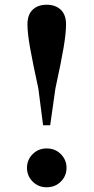

<svg xmlns="http://www.w3.org/2000/svg" viewBox="-20 -776 395 811"><path d="M177 15Q142 15 118 -9Q94 -33 94 -67Q94 -101 118 -125Q142 -149 177 -149Q213 -149 237 -125Q261 -101 261 -67Q261 -33 237 -9Q213 15 177 15ZM177 -756Q214 -756 236.5 -735Q259 -714 259 -673Q259 -636 248.5 -574Q238 -512 214 -402L192 -247H162L142 -402Q118 -512 107 -574Q96 -636 96 -673Q96 -714 118 -735Q140 -756 177 -756Z"/></svg>

Font: Noto Serif TC ExtraLight
Style: Bold
Weight: 700
Version: Version 2.002-H1;hotconv 1.1.0;makeotfexe 2.6.0